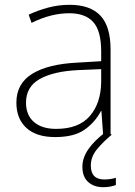

<svg xmlns="http://www.w3.org/2000/svg" viewBox="-20 -559 561 797"><path d="M269 -539Q354 -539 396.5 -494.5Q439 -450 439 -353V0H408L401 -98H399Q375 -52 331.5 -21Q288 10 209 10Q131 10 89.5 -28Q48 -66 48 -133Q48 -212 113.5 -252.5Q179 -293 300 -299L400 -305V-345Q400 -431 367 -467.5Q334 -504 268 -504Q191 -504 111 -464L99 -498Q137 -516 180 -527.5Q223 -539 269 -539ZM304 -268Q202 -263 145 -231Q88 -199 88 -133Q88 -81 121 -52.5Q154 -24 213 -24Q307 -24 353 -77.5Q399 -131 400 -219V-272ZM357 128Q357 186 413 186Q427 186 439.5 184Q452 182 461 179V209Q451 213 438 215.5Q425 218 408 218Q370 218 346 196.5Q322 175 322 133Q322 96 347 60Q372 24 420 -12L444 0Q410 28 383.5 59.5Q357 91 357 128Z"/></svg>

Font: Noto Sans Arabic UI XLt
Style: Regular
Weight: 200
Designer: Monotype Design Team, Nadine Chahine and Nizar Qandah
Foundry: Monotype Imaging Inc.
Version: Version 2.010; ttfautohint (v1.8.4.7-5d5b)